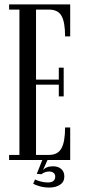

<svg xmlns="http://www.w3.org/2000/svg" viewBox="-20 -720 393 864"><path d="M21 0V-22.9H67.4V-676.8H21V-700.2H295.9V-556.2H272.9Q272.9 -619.6 257.1 -648.2Q241.2 -676.8 200.2 -676.8H142.1V-361.8H244.6V-415.5H266.6V-286.1H244.6V-338.9H142.1V-22.9H200.7Q240.2 -22.9 256.6 -52.7Q272.9 -82.5 272.9 -146.5H295.9V0H193.8L173.3 45.9Q187.5 28.3 218.8 28.3Q241.7 28.3 255.6 40.5Q269.5 52.7 269.5 74.2Q269.5 98.6 250.2 111.3Q231 124 201.7 124Q179.7 124 159.4 118.4Q139.2 112.8 129.4 106.9L137.7 87.4Q145 91.8 161.6 96.4Q178.2 101.1 194.8 101.1Q228.5 101.1 228.5 74.7Q228.5 63.5 220.7 57.6Q212.9 51.8 201.2 51.8Q182.1 51.8 166.5 64L145.5 62.5L170.4 0Z"/></svg>

Font: Imbue
Style: Regular
Weight: 400
Designer: Tyler Finck
Foundry: Etcetera Type Company
Version: Version 0.910